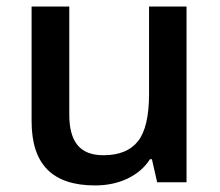

<svg xmlns="http://www.w3.org/2000/svg" viewBox="-20 -560 675 590"><path d="M462.9 0 446.8 -70.8H440.9Q417 -33.2 372.8 -11.7Q328.6 9.8 272 9.8Q173.8 9.8 125.5 -39.1Q77.1 -87.9 77.1 -187V-540H192.9V-207Q192.9 -145 218.3 -114Q243.7 -83 297.9 -83Q370.1 -83 404.1 -126.2Q438 -169.4 438 -271V-540H553.2V0Z"/></svg>

Font: f1_25842          
Style: Regular
Weight: 600
Foundry: Ascender Corporation
Version: Version 1.10